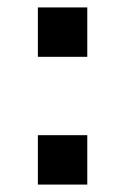

<svg xmlns="http://www.w3.org/2000/svg" viewBox="-20 -497 343 517"><path d="M82 0V-133H215V0ZM82 -344V-477H215V-344Z"/></svg>

Font: Coval
Style: ExtraBold
Weight: 800
Foundry: Context Ltd
Version: Version 001.000